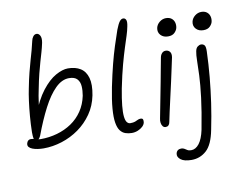

<svg xmlns="http://www.w3.org/2000/svg" viewBox="-101 -897 1608 1295"><g transform="rotate(-10 703.0 -250.0)"><path d="M140 10Q120 10 100 7Q80 4 64.5 -2Q49 -8 41 -17.5Q33 -27 36 -41Q39 -54 46.5 -60.5Q54 -67 65 -67Q77 -67 95 -61Q113 -55 131 -55Q190 -55 244.5 -70.5Q299 -86 343.5 -116Q388 -146 418.5 -191Q449 -236 461 -294Q467 -328 465 -358.5Q463 -389 445.5 -408Q428 -427 390 -427Q341 -427 296 -382.5Q251 -338 210 -259Q169 -180 131 -78Q123 -61 115 -55Q107 -49 99 -49Q88 -49 84.5 -65.5Q81 -82 81 -110Q82 -165 86.5 -220Q91 -275 97.5 -323Q104 -371 111 -404Q123 -466 134.5 -511Q146 -556 156 -590.5Q166 -625 174.5 -655.5Q183 -686 190 -718Q193 -734 202.5 -746.5Q212 -759 226 -759Q241 -759 250 -742Q259 -725 253 -693Q246 -660 237.5 -631Q229 -602 219.5 -569.5Q210 -537 199 -493.5Q188 -450 176 -388Q167 -348 160.5 -298Q154 -248 145 -186L130 -217Q168 -319 215 -379.5Q262 -440 309.5 -466.5Q357 -493 394 -493Q445 -493 479.5 -471.5Q514 -450 527 -404Q540 -358 526 -285Q512 -215 474 -160.5Q436 -106 382.5 -68Q329 -30 266 -10Q203 10 140 10Z M744 11Q721 11 700.5 4Q680 -3 665.5 -22Q651 -41 645 -77.5Q639 -114 643.5 -172.5Q648 -231 665 -317Q683 -404 699.5 -468.5Q716 -533 733 -586Q750 -639 768 -691Q783 -730 794.5 -745Q806 -760 819 -760Q833 -760 839 -746.5Q845 -733 838 -701Q833 -674 822.5 -641.5Q812 -609 797.5 -564Q783 -519 765.5 -454.5Q748 -390 729 -297Q716 -228 711.5 -182Q707 -136 710 -108Q713 -80 722.5 -68Q732 -56 745 -56Q766 -56 778 -60.5Q790 -65 798.5 -69.5Q807 -74 817 -74Q831 -74 834 -66Q837 -58 835 -45Q832 -30 818.5 -17.5Q805 -5 785.5 3Q766 11 744 11Z M976 11Q964 11 956.5 2Q949 -7 946.5 -22Q944 -37 948 -53Q964 -137 975.5 -195Q987 -253 995 -296Q1003 -339 1010 -376.5Q1017 -414 1025 -456Q1027 -468 1032.5 -477Q1038 -486 1045.5 -491Q1053 -496 1064 -496Q1082 -496 1092.5 -483Q1103 -470 1099 -445Q1094 -422 1085 -379.5Q1076 -337 1064.5 -285Q1053 -233 1041 -181Q1029 -129 1019.5 -85.5Q1010 -42 1005 -17Q1003 -4 995.5 3.5Q988 11 976 11ZM1098 -588Q1066 -588 1047.5 -608Q1029 -628 1035 -657Q1040 -680 1060 -696Q1080 -712 1104 -712Q1127 -712 1141.5 -701Q1156 -690 1161 -672.5Q1166 -655 1162 -636Q1159 -620 1143.5 -604Q1128 -588 1098 -588Z M1110 260Q1059 260 1035.5 241.5Q1012 223 1017 200Q1020 186 1029.5 179Q1039 172 1053 172Q1065 172 1074 177.5Q1083 183 1092.5 189Q1102 195 1118 195Q1149 195 1173 164Q1197 133 1210 72Q1234 -53 1245 -142.5Q1256 -232 1258.5 -293Q1261 -354 1261.5 -393.5Q1262 -433 1267 -457Q1271 -478 1283 -487Q1295 -496 1306 -496Q1320 -496 1329 -486.5Q1338 -477 1337 -444Q1334 -355 1326 -269Q1318 -183 1305.5 -96Q1293 -9 1274 83Q1255 182 1211.5 221Q1168 260 1110 260ZM1340 -588Q1308 -588 1289.5 -608Q1271 -628 1277 -657Q1282 -680 1302 -696Q1322 -712 1346 -712Q1369 -712 1383.5 -701Q1398 -690 1403 -672.5Q1408 -655 1404 -636Q1401 -620 1385.5 -604Q1370 -588 1340 -588Z"/></g></svg>

Font: Shantell Sans Light
Style: Italic
Weight: 300
Italic angle: -11°
Designer: Stephen Nixon, Anya Danilova, Shantell Martin
Foundry: Arrow Type
Version: Version 1.008;[ac192a2d6]